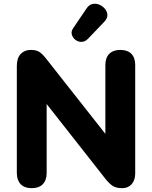

<svg xmlns="http://www.w3.org/2000/svg" viewBox="-20 -975 795 1004"><path d="M440 -772Q424 -756 406 -756Q388 -756 374 -767Q360 -778 355.5 -794.5Q351 -811 363 -828L432 -930Q445 -950 463.5 -954Q482 -958 499.5 -950.5Q517 -943 529 -928.5Q541 -914 541.5 -896.5Q542 -879 526 -862ZM146 9Q108 9 88 -12Q68 -33 68 -71V-630Q68 -671 88 -692.5Q108 -714 141 -714Q170 -714 186.5 -703Q203 -692 223 -666L531 -275V-635Q531 -673 551.5 -693.5Q572 -714 609 -714Q647 -714 667 -693.5Q687 -673 687 -635V-68Q687 -33 668.5 -12Q650 9 619 9Q588 9 570 -2.5Q552 -14 532 -39L224 -431V-71Q224 -33 204 -12Q184 9 146 9Z"/></svg>

Font: Chiron GoRound TC EB
Style: Regular
Weight: 700
Designer: Ryoko NISHIZUKA 西塚涼子 (kana, bopomofo & ideographs); Paul D. Hunt (Latin, Greek & Cyrillic); Sandoll Communications 산돌커뮤니
Foundry: Adobe
Version: Version 1.000;hotconv 1.1.1;makeotfexe 2.6.0